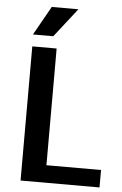

<svg xmlns="http://www.w3.org/2000/svg" viewBox="-60 -955 634 998"><g transform="rotate(5 256.5 -456.5)"><path d="M498 -91V0H86V-700H213V-91ZM169 -913H308L190 -762H84Z"/></g></svg>

Font: Krub SemiBold
Style: Regular
Weight: 600
Version: Version 1.000; ttfautohint (v1.6)